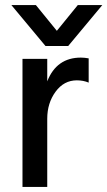

<svg xmlns="http://www.w3.org/2000/svg" viewBox="-20 -740 425 760"><path d="M250 -558H160L25 -720H122L205 -618L288 -720H385ZM167 0H69V-507H167V-418Q204 -512 300 -512Q314 -512 331 -509V-413Q310 -422 284 -422Q233 -422 200 -377Q167 -332 167 -270Z"/></svg>

Font: Hind Mysuru Medium
Style: Regular
Weight: 500
Designer: Manushi Parikh, Hitesh Malaviya
Foundry: Indian Type Foundry
Version: Version 0.703;PS 1.0;hotconv 1.0.86;makeotf.lib2.5.63406